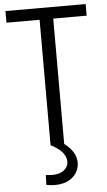

<svg xmlns="http://www.w3.org/2000/svg" viewBox="-64 -809 597 1073"><g transform="rotate(-5 234.5 -272.5)"><path d="M151.7 218.8 153.7 163.3Q164 164.3 172.2 165.5Q180.5 166.6 188.2 166.6Q232.8 166.6 256.6 146.7Q280.3 126.8 280.3 100.5Q280.3 73.9 261.1 49.1Q241.9 24.2 194.7 0H271.2Q301.7 21.8 319.4 49.8Q337.2 77.8 337.2 111.2Q337.2 139.6 321.8 165.5Q306.4 191.3 275.8 207.5Q245.2 223.8 199.4 223.8Q188.6 223.8 176.7 222.7Q164.8 221.5 151.7 218.8ZM458.7 -768.7V-703.5H255.4L271.2 -720V0H194.7V-720L210.9 -703.5H8.9V-768.7Z"/></g></svg>

Font: Yaldevi ExtraLight
Style: Regular
Weight: 200
Designer: Sol Matas, Rajitha Manaperi, Kosala Senevirathne
Foundry: Mooniak
Version: Version 1.100